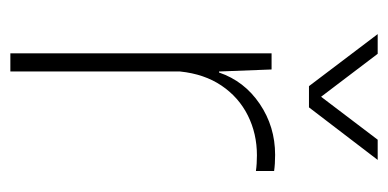

<svg xmlns="http://www.w3.org/2000/svg" viewBox="-214 -554 767 380"><g transform="rotate(90 170.0 -363.5)"><path d="M85 0V-517H117L121 -413H123Q140 -463 185 -493.5Q230 -524 286 -524Q295 -524 303 -523.5Q311 -523 318 -522V-486Q311 -487 303 -487.5Q295 -488 287 -488Q244 -488 208 -470Q172 -452 149 -418Q126 -384 121 -336V0ZM150 -591 47 -727H86L171 -615L256 -727H296L192 -591Z"/></g></svg>

Font: Mona Sans ExtraLight
Style: Regular
Weight: 200
Designer: Deni Anggara
Foundry: GitHub
Version: Version 2.000